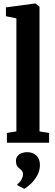

<svg xmlns="http://www.w3.org/2000/svg" viewBox="-20 -840 322 1130"><path d="M76.5 -67V-732L15 -744.5V-796.5L185 -819.5H188L212.5 -801V-66.5L269 -57.5V0H20.5V-57.5ZM215 132.5Q214.5 165.5 198.5 193.8Q182.5 222 161.2 242Q140 262 123.5 271H122L83 250.5L81.5 243.5Q94.5 237.5 105 218.8Q115.5 200 115.5 188Q115.5 172.5 109 165Q102.5 157.5 95 152Q86.5 146.5 80.2 136Q74 125.5 74 108Q74 87.5 85.2 76Q96.5 64.5 111.5 60Q126.5 55.5 137 55.5H140.5Q173 55.5 194.2 75.8Q215.5 96 215 132.5Z"/></svg>

Font: Merriweather 24pt SemiCondensed
Style: Bold
Weight: 700
Width: 4
Designer: Eben Sorkin
Foundry: Eben Sorkin
Version: Version 2.100